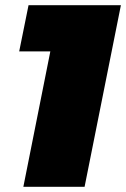

<svg xmlns="http://www.w3.org/2000/svg" viewBox="-20 -720 486 740"><path d="M446 -700 306 0H70L174 -522H54L90 -700Z"/></svg>

Font: Montserrat Alternates Black
Style: Italic
Weight: 900
Italic angle: -11.3°
Designer: Julieta Ulanovsky
Foundry: Julieta Ulanovsky
Version: Version 7.200